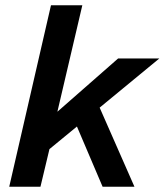

<svg xmlns="http://www.w3.org/2000/svg" viewBox="-20 -710 626 730"><path d="M585.9 -487.8 358.9 -300.8 491.2 0H370.1L272.5 -229L168 -143.1L133.8 0H15.1L173.8 -689.9H293L198.2 -285.2L429.2 -487.8Z"/></svg>

Font: HK Grotesk Legacy
Style: Bold Italic
Weight: 700
Italic angle: -13°
Designer: Alfredo Marco Pradil
Foundry: Hanken Design Co.
Version: Version 2.022;PS 002.022;hotconv 1.0.88;makeotf.lib2.5.64775